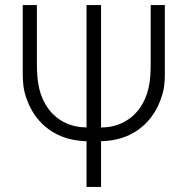

<svg xmlns="http://www.w3.org/2000/svg" viewBox="-20 -740 742 760"><path d="M322.5 -181Q235 -183.5 174.5 -227Q114 -270.5 87 -344.5Q76 -373.5 73 -397.8Q70 -422 70 -445V-720H126V-490.5Q126 -463.5 127.8 -438.8Q129.5 -414 135.5 -388.5Q146.5 -343 172.2 -308.5Q198 -274 236.5 -255Q275 -236 322.5 -235.5V-720H380V-235.5Q428 -235.5 466.8 -255Q505.5 -274.5 531.2 -309.2Q557 -344 567.5 -389.5Q573.5 -415 575 -439.8Q576.5 -464.5 576.5 -490.5V-720H632.5V-445Q632.5 -421.5 629.5 -397.8Q626.5 -374 615.5 -345Q588.5 -270.5 527.8 -226.8Q467 -183 380 -181V0H322.5Z"/></svg>

Font: Vela Sans Light
Style: Regular
Weight: 300
Designer: Principal design: Mikhail Sharanda - project Manrope.
Design modification: Ravid Balaliev
Foundry: Mikhail Sharanda
Version: Version 1.001